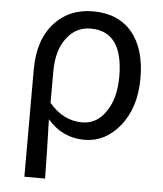

<svg xmlns="http://www.w3.org/2000/svg" viewBox="-53 -604 720 850"><g transform="rotate(5 306.5 -179.0)"><path d="M87 -278Q87 -412 158 -488Q223 -557 327 -557Q439 -557 501 -483Q561 -410 561 -280Q561 -147 492 -64Q428 13 337 13Q239 13 173 -64Q178 97 179 199H87ZM424 -120Q467 -180 467 -279Q467 -480 323 -480Q259 -480 219 -429Q174 -374 174 -276V-137Q236 -63 321 -63Q384 -63 424 -120Z"/></g></svg>

Font: 思源黑体R
Style: Regular
Weight: 400
Designer: Ryoko NISHIZUKA  (kana & ideographs); Paul D. Hunt (Latin, Greek & Cyrillic); Wenlong ZHANG  (bopomofo); Sandoll Communi
Foundry: Adobe Systems Incorporated
Version: Version 1.00 June 24, 2014, initial release